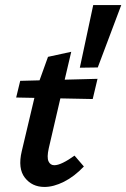

<svg xmlns="http://www.w3.org/2000/svg" viewBox="-20 -731 500 760"><path d="M156 9Q107 9 78.5 -27.5Q50 -64 66 -132L125 -381L170 -506L262 -526L231 -394L226 -372L173 -144Q165 -108 172 -92.5Q179 -77 195 -77Q209 -77 229.5 -87Q250 -97 275 -115L312 -72Q274 -32 233 -11.5Q192 9 156 9ZM44 -345 60 -411 366 -419 347 -339ZM367 -464 296 -463 349 -711H460Z"/></svg>

Font: Ysabeau Infant
Style: Bold Italic
Weight: 700
Italic angle: -12°
Designer: Christian Thalmann (Catharsis Fonts)
Version: Version 2.001;gftools[0.9.30]; featfreeze: ss01,ss02,lnum